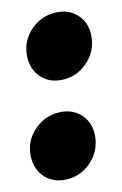

<svg xmlns="http://www.w3.org/2000/svg" viewBox="-83 -565 401 629"><g transform="rotate(-10 117.0 -250.5)"><path d="M126 -302Q84 -302 57 -329.5Q30 -357 30 -402Q30 -451 66 -487Q102 -523 154 -523Q195 -523 222 -496Q249 -469 249 -426Q249 -375 213 -338.5Q177 -302 126 -302ZM81 22Q39 22 12 -5.5Q-15 -33 -15 -78Q-15 -127 21 -163Q57 -199 109 -199Q150 -199 177 -172Q204 -145 204 -102Q204 -51 168 -14.5Q132 22 81 22Z"/></g></svg>

Font: Fira Sans Ultra
Style: Italic
Weight: 950
Italic angle: -8°
Designer: Carrois Corporate & Edenspiekermann AG
Foundry: Carrois Corporate GbR & Edenspiekermann AG
Version: Version 4.203;PS 004.203;hotconv 1.0.88;makeotf.lib2.5.64775